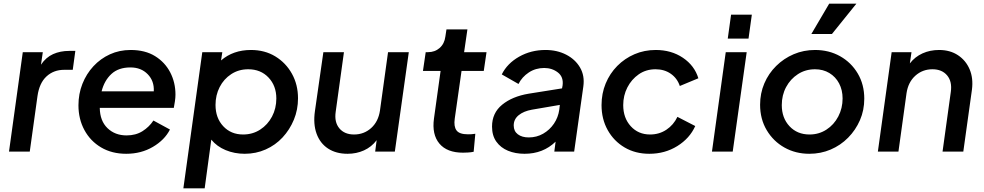

<svg xmlns="http://www.w3.org/2000/svg" viewBox="-20 -825 5356 1045"><path d="M29 0 104 -541H213L203 -473Q230 -513 269 -530.5Q308 -548 357 -548H390L376 -445H329Q272 -445 233 -409Q194 -373 184 -302L142 0Z M667 12Q589 12 530.5 -22.5Q472 -57 439.5 -117Q407 -177 407 -252Q407 -314 428.5 -368.5Q450 -423 488.5 -464.5Q527 -506 578.5 -529.5Q630 -553 691 -553Q770 -553 824 -519.5Q878 -486 906.5 -431Q935 -376 935 -310Q935 -293 932 -273.5Q929 -254 926 -238H523Q524 -167 565 -127.5Q606 -88 669 -88Q719 -88 755.5 -111Q792 -134 815 -169L905 -120Q876 -63 812 -25.5Q748 12 667 12ZM690 -458Q625 -458 586.5 -422.5Q548 -387 533 -328H817Q820 -384 784 -421Q748 -458 690 -458Z M978 200 1081 -541H1190L1183 -496Q1249 -553 1346 -553Q1421 -553 1478.5 -518Q1536 -483 1569 -423.5Q1602 -364 1602 -290Q1602 -228 1579.5 -173.5Q1557 -119 1518 -77Q1479 -35 1426 -11.5Q1373 12 1312 12Q1256 12 1208 -8Q1160 -28 1130 -65L1094 200ZM1303 -93Q1355 -93 1396 -119.5Q1437 -146 1460.5 -190.5Q1484 -235 1484 -289Q1484 -358 1441.5 -403Q1399 -448 1331 -448Q1279 -448 1238.5 -421.5Q1198 -395 1175.5 -351Q1153 -307 1153 -254Q1153 -183 1195 -138Q1237 -93 1303 -93Z M1872 12Q1809 12 1765.5 -16.5Q1722 -45 1703 -97.5Q1684 -150 1694 -220L1740 -541H1852L1807 -216Q1799 -160 1827 -126.5Q1855 -93 1907 -93Q1961 -93 2000 -128Q2039 -163 2048 -223L2092 -541H2205L2129 0H2022L2030 -62Q2002 -25 1961 -6.5Q1920 12 1872 12Z M2500 6Q2413 6 2371.5 -43.5Q2330 -93 2342 -180L2378 -439H2282L2297 -541H2309Q2347 -541 2373 -564Q2399 -587 2404 -626L2410 -665H2524L2506 -541H2628L2613 -439H2492L2455 -179Q2449 -137 2464.5 -115.5Q2480 -94 2527 -94Q2536 -94 2546 -94.5Q2556 -95 2567 -97L2558 1Q2545 4 2528 5Q2511 6 2500 6Z M2835 12Q2785 12 2745 -4.5Q2705 -21 2681.5 -54Q2658 -87 2658 -136Q2658 -210 2713 -255Q2768 -300 2857 -315L3039 -344L3042 -360Q3048 -406 3016.5 -430.5Q2985 -455 2942 -455Q2895 -455 2858 -430.5Q2821 -406 2802 -368L2711 -420Q2741 -480 2805.5 -516.5Q2870 -553 2949 -553Q3012 -553 3061.5 -527.5Q3111 -502 3137 -457.5Q3163 -413 3155 -355L3105 0H2997L3004 -54Q2936 12 2835 12ZM2776 -142Q2776 -111 2798.5 -94Q2821 -77 2858 -77Q2901 -77 2936.5 -97.5Q2972 -118 2995 -152Q3018 -186 3024 -228L3027 -254L2875 -228Q2830 -220 2803 -198Q2776 -176 2776 -142Z M3514 12Q3438 12 3379.5 -22.5Q3321 -57 3287.5 -117Q3254 -177 3254 -253Q3254 -316 3276.5 -370.5Q3299 -425 3339.5 -466Q3380 -507 3433.5 -530Q3487 -553 3549 -553Q3634 -553 3697 -510.5Q3760 -468 3781 -399L3680 -357Q3666 -399 3631 -423.5Q3596 -448 3548 -448Q3496 -448 3456.5 -420.5Q3417 -393 3394.5 -349Q3372 -305 3372 -253Q3372 -183 3413 -138Q3454 -93 3518 -93Q3568 -93 3607 -119Q3646 -145 3667 -189L3764 -139Q3734 -72 3666.5 -30Q3599 12 3514 12Z M3941 -615 3959 -745H4072L4054 -615ZM3855 0 3930 -541H4044L3968 0Z M4385 12Q4310 12 4249.5 -22Q4189 -56 4153 -116.5Q4117 -177 4117 -255Q4117 -317 4140 -371Q4163 -425 4204.5 -466Q4246 -507 4300 -530Q4354 -553 4416 -553Q4492 -553 4552.5 -519Q4613 -485 4648.5 -425Q4684 -365 4684 -288Q4684 -225 4660.5 -171Q4637 -117 4596 -75.5Q4555 -34 4501 -11Q4447 12 4385 12ZM4386 -93Q4437 -93 4478 -119.5Q4519 -146 4542.5 -191Q4566 -236 4566 -289Q4566 -335 4547 -371Q4528 -407 4494 -427.5Q4460 -448 4416 -448Q4364 -448 4323 -421.5Q4282 -395 4258.5 -351Q4235 -307 4235 -253Q4235 -183 4277 -138Q4319 -93 4386 -93ZM4396 -640 4493 -805H4641L4508 -640Z M4758 0 4833 -541H4941L4932 -480Q4960 -516 5001 -534.5Q5042 -553 5091 -553Q5151 -553 5194 -524.5Q5237 -496 5257.5 -447.5Q5278 -399 5270 -337L5223 0H5110L5155 -325Q5163 -381 5135 -414.5Q5107 -448 5055 -448Q5001 -448 4962 -413Q4923 -378 4914 -318L4870 0Z"/></svg>

Font: Plus Jakarta Sans SemiBold
Style: Italic
Weight: 600
Italic angle: -8°
Designer: Gumpita Rahayu
Foundry: Tokotype
Version: Version 2.071; ttfautohint (v1.8.4.7-5d5b);gftools[0.9.29]